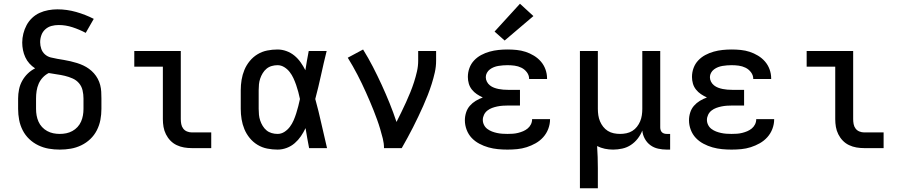

<svg xmlns="http://www.w3.org/2000/svg" viewBox="-20 -793 4840 1028"><path d="M300 8Q270 8 241 3Q212 -2 185 -15Q158 -28 136.5 -48.5Q115 -69 101.5 -95.5Q88 -122 82.5 -151Q77 -180 77 -210V-266Q77 -290 82 -314.5Q87 -339 99 -360.5Q111 -382 128.5 -399Q146 -416 168 -427Q151 -438 137.5 -453Q124 -468 115.5 -486.5Q107 -505 103 -525Q99 -545 99 -565Q99 -589 105 -613Q111 -637 122.5 -658.5Q134 -680 152 -697Q170 -714 192 -724Q214 -734 238.5 -738.5Q263 -743 287 -743Q338 -743 387.5 -729Q437 -715 482 -692L439 -617Q405 -635 368.5 -647Q332 -659 294 -659Q274 -659 255.5 -654Q237 -649 222.5 -636Q208 -623 201.5 -604.5Q195 -586 195 -567Q195 -549 201 -531.5Q207 -514 220.5 -502Q234 -490 251.5 -485.5Q269 -481 287 -478Q305 -475 322.5 -472Q340 -469 357.5 -465Q375 -461 392.5 -455.5Q410 -450 426 -442.5Q442 -435 456.5 -424.5Q471 -414 483 -400.5Q495 -387 503.5 -371Q512 -355 516.5 -337.5Q521 -320 522 -302Q523 -284 523 -266V-210Q523 -180 517.5 -151Q512 -122 498.5 -95.5Q485 -69 463.5 -48.5Q442 -28 415 -15Q388 -2 359 3Q330 8 300 8ZM300 -76Q318 -76 335 -79.5Q352 -83 367.5 -91.5Q383 -100 395 -113Q407 -126 414 -142Q421 -158 424 -175Q427 -192 427 -210V-266Q427 -288 422 -309.5Q417 -331 403 -347.5Q389 -364 368.5 -373Q348 -382 327 -387Q306 -392 284 -395Q262 -398 241 -402Q223 -393 209 -378Q195 -363 187 -344.5Q179 -326 176 -306Q173 -286 173 -266V-210Q173 -192 176 -175Q179 -158 186 -142Q193 -126 205 -113Q217 -100 232.5 -91.5Q248 -83 265 -79.5Q282 -76 300 -76Z M1007 0Q986 0 965.5 -3.5Q945 -7 926 -16Q907 -25 892.5 -40Q878 -55 868.5 -74Q859 -93 855.5 -113.5Q852 -134 852 -155V-436H699V-520H948V-155Q948 -142 950.5 -128.5Q953 -115 961 -104.5Q969 -94 981.5 -89Q994 -84 1007 -84H1111V0Z M1466 8Q1438 8 1410.5 2.5Q1383 -3 1359 -17.5Q1335 -32 1317 -54Q1299 -76 1288.5 -101.5Q1278 -127 1273.5 -154.5Q1269 -182 1269 -210V-310Q1269 -338 1273.5 -365.5Q1278 -393 1288.5 -418.5Q1299 -444 1317 -466Q1335 -488 1359 -502.5Q1383 -517 1410.5 -522.5Q1438 -528 1466 -528Q1490 -528 1513.5 -519.5Q1537 -511 1556 -495.5Q1575 -480 1589.5 -459.5Q1604 -439 1615 -417Q1619 -443 1623.5 -468.5Q1628 -494 1633 -520H1729Q1713 -456 1699 -391.5Q1685 -327 1668 -263Q1686 -198 1700.5 -132Q1715 -66 1731 0H1635Q1630 -27 1625 -53.5Q1620 -80 1616 -107Q1605 -84 1591 -63.5Q1577 -43 1558 -26.5Q1539 -10 1515 -1Q1491 8 1466 8ZM1466 -76Q1486 -76 1503 -87Q1520 -98 1532 -114Q1544 -130 1552 -148.5Q1560 -167 1566 -186Q1572 -205 1577 -224.5Q1582 -244 1586 -263Q1582 -282 1577 -301Q1572 -320 1565.5 -338.5Q1559 -357 1551 -374.5Q1543 -392 1531 -407.5Q1519 -423 1502 -433.5Q1485 -444 1466 -444Q1450 -444 1434.5 -439.5Q1419 -435 1407 -425Q1395 -415 1386.5 -401Q1378 -387 1373 -372Q1368 -357 1366.5 -341.5Q1365 -326 1365 -310V-210Q1365 -194 1366.5 -178.5Q1368 -163 1373 -148Q1378 -133 1386.5 -119Q1395 -105 1407 -95Q1419 -85 1434.5 -80.5Q1450 -76 1466 -76Z M2036 0Q2036 -26 2029.5 -51.5Q2023 -77 2015.5 -102.5Q2008 -128 1999 -152.5Q1990 -177 1980.5 -201.5Q1971 -226 1960.5 -250Q1950 -274 1939.5 -298Q1929 -322 1917.5 -345.5Q1906 -369 1894 -392.5Q1882 -416 1869 -438.5Q1856 -461 1842 -484L1924 -528Q1952 -483 1976.5 -435.5Q2001 -388 2023.5 -339Q2046 -290 2066 -240.5Q2086 -191 2103 -140Q2116 -166 2129 -192.5Q2142 -219 2154 -245.5Q2166 -272 2177 -299Q2188 -326 2197 -354Q2206 -382 2212.5 -410.5Q2219 -439 2219 -468V-520H2315V-468Q2315 -436 2308 -405Q2301 -374 2291.5 -344Q2282 -314 2270.5 -284.5Q2259 -255 2246 -226Q2233 -197 2219.5 -168.5Q2206 -140 2191.5 -111.5Q2177 -83 2162 -55.5Q2147 -28 2131 0Z M2697 8Q2671 8 2645.5 5.5Q2620 3 2595 -4Q2570 -11 2546.5 -23.5Q2523 -36 2505.5 -54.5Q2488 -73 2478.5 -98Q2469 -123 2469 -149Q2469 -170 2475.5 -190.5Q2482 -211 2495.5 -226.5Q2509 -242 2527 -253Q2545 -264 2565 -271Q2548 -279 2533 -289Q2518 -299 2506.5 -313.5Q2495 -328 2490 -345.5Q2485 -363 2485 -381Q2485 -406 2493.5 -429Q2502 -452 2518.5 -469.5Q2535 -487 2556.5 -498.5Q2578 -510 2601.5 -516.5Q2625 -523 2649 -525.5Q2673 -528 2697 -528Q2722 -528 2746.5 -525.5Q2771 -523 2794 -515.5Q2817 -508 2838.5 -495Q2860 -482 2876 -463.5Q2892 -445 2900.5 -421.5Q2909 -398 2909 -373Q2909 -373 2909 -372Q2909 -371 2909 -370H2813Q2813 -371 2813 -371Q2813 -371 2813 -371Q2813 -390 2801 -406Q2789 -422 2771.5 -430.5Q2754 -439 2735 -441.5Q2716 -444 2697 -444Q2685 -444 2672.5 -443Q2660 -442 2648 -440Q2636 -438 2624.5 -433.5Q2613 -429 2603 -421.5Q2593 -414 2587 -403Q2581 -392 2581 -380Q2581 -380 2581 -380Q2581 -380 2581 -380Q2581 -367 2587 -355.5Q2593 -344 2603 -336Q2613 -328 2625 -323.5Q2637 -319 2649.5 -316.5Q2662 -314 2674.5 -313Q2687 -312 2700 -312H2764V-228H2700Q2686 -228 2671.5 -227Q2657 -226 2642.5 -223Q2628 -220 2614.5 -215Q2601 -210 2589.5 -201Q2578 -192 2571.5 -178.5Q2565 -165 2565 -151Q2565 -137 2571.5 -124Q2578 -111 2589.5 -102.5Q2601 -94 2614 -89Q2627 -84 2641 -81Q2655 -78 2669 -77Q2683 -76 2697 -76Q2712 -76 2726 -77Q2740 -78 2754 -81.5Q2768 -85 2781 -90.5Q2794 -96 2805 -105Q2816 -114 2822.5 -127Q2829 -140 2829 -155H2925Q2925 -154 2925 -154Q2925 -154 2925 -154Q2925 -128 2915.5 -103Q2906 -78 2888.5 -58.5Q2871 -39 2848 -26Q2825 -13 2800 -5Q2775 3 2749 5.5Q2723 8 2697 8ZM2682 -576 2628 -624 2764 -773 2836 -707Z M3085 215V-520H3181V-210Q3181 -193 3183.5 -176Q3186 -159 3192.5 -143.5Q3199 -128 3209.5 -114.5Q3220 -101 3234.5 -92Q3249 -83 3266 -79.5Q3283 -76 3300 -76Q3317 -76 3334 -79.5Q3351 -83 3365.5 -92Q3380 -101 3390.5 -114.5Q3401 -128 3407.5 -143.5Q3414 -159 3416.5 -176Q3419 -193 3419 -210V-520H3515V-111Q3515 -104 3517 -97Q3519 -90 3524 -85Q3529 -80 3536 -78Q3543 -76 3550 -76H3568V8H3550Q3527 8 3504 3Q3481 -2 3462.5 -15.5Q3444 -29 3432.5 -50Q3421 -71 3419 -94Q3410 -71 3394.5 -51Q3379 -31 3358 -17Q3337 -3 3312 2.5Q3287 8 3263 8Q3240 8 3218.5 3.5Q3197 -1 3177 -11Q3179 18 3180 48Q3181 78 3181 107V215Z M3897 8Q3871 8 3845.5 5.5Q3820 3 3795 -4Q3770 -11 3746.5 -23.5Q3723 -36 3705.5 -54.5Q3688 -73 3678.5 -98Q3669 -123 3669 -149Q3669 -170 3675.5 -190.5Q3682 -211 3695.5 -226.5Q3709 -242 3727 -253Q3745 -264 3765 -271Q3748 -279 3733 -289Q3718 -299 3706.5 -313.5Q3695 -328 3690 -345.5Q3685 -363 3685 -381Q3685 -406 3693.5 -429Q3702 -452 3718.5 -469.5Q3735 -487 3756.5 -498.5Q3778 -510 3801.5 -516.5Q3825 -523 3849 -525.5Q3873 -528 3897 -528Q3922 -528 3946.5 -525.5Q3971 -523 3994 -515.5Q4017 -508 4038.5 -495Q4060 -482 4076 -463.5Q4092 -445 4100.5 -421.5Q4109 -398 4109 -373Q4109 -373 4109 -372Q4109 -371 4109 -370H4013Q4013 -371 4013 -371Q4013 -371 4013 -371Q4013 -390 4001 -406Q3989 -422 3971.5 -430.5Q3954 -439 3935 -441.5Q3916 -444 3897 -444Q3885 -444 3872.5 -443Q3860 -442 3848 -440Q3836 -438 3824.5 -433.5Q3813 -429 3803 -421.5Q3793 -414 3787 -403Q3781 -392 3781 -380Q3781 -380 3781 -380Q3781 -380 3781 -380Q3781 -367 3787 -355.5Q3793 -344 3803 -336Q3813 -328 3825 -323.5Q3837 -319 3849.5 -316.5Q3862 -314 3874.5 -313Q3887 -312 3900 -312H3964V-228H3900Q3886 -228 3871.5 -227Q3857 -226 3842.5 -223Q3828 -220 3814.5 -215Q3801 -210 3789.5 -201Q3778 -192 3771.5 -178.5Q3765 -165 3765 -151Q3765 -137 3771.5 -124Q3778 -111 3789.5 -102.5Q3801 -94 3814 -89Q3827 -84 3841 -81Q3855 -78 3869 -77Q3883 -76 3897 -76Q3912 -76 3926 -77Q3940 -78 3954 -81.5Q3968 -85 3981 -90.5Q3994 -96 4005 -105Q4016 -114 4022.5 -127Q4029 -140 4029 -155H4125Q4125 -154 4125 -154Q4125 -154 4125 -154Q4125 -128 4115.5 -103Q4106 -78 4088.5 -58.5Q4071 -39 4048 -26Q4025 -13 4000 -5Q3975 3 3949 5.5Q3923 8 3897 8Z M4607 0Q4586 0 4565.5 -3.5Q4545 -7 4526 -16Q4507 -25 4492.5 -40Q4478 -55 4468.5 -74Q4459 -93 4455.5 -113.5Q4452 -134 4452 -155V-436H4299V-520H4548V-155Q4548 -142 4550.5 -128.5Q4553 -115 4561 -104.5Q4569 -94 4581.5 -89Q4594 -84 4607 -84H4711V0Z"/></svg>

Font: Zed Mono Medium Extended
Style: Regular
Weight: 500
Width: 7
Monospace: yes
Designer: Belleve Invis
Foundry: Belleve Invis
Version: Version 1.0.0; ttfautohint (v1.8.4)